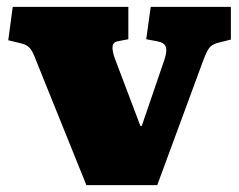

<svg xmlns="http://www.w3.org/2000/svg" viewBox="-20 -538 695 558"><path d="M231 0 87 -357Q80 -376 74.5 -386.5Q69 -397 61.5 -403Q54 -409 41 -412L4 -421L17 -518H353V-424L322 -418Q310 -416 307.5 -405Q305 -394 313 -370L388 -172H392L458 -365Q466 -389 462 -401.5Q458 -414 437 -418L405 -424L418 -518H651V-423L619 -415Q601 -411 592 -403Q583 -395 572 -366L437 0Z"/></svg>

Font: Literata 18pt Black
Style: Regular
Weight: 900
Designer: Latin by Veronika Burian and Jose Scaglione. Greek by Irene Vlachou. Cyrillic by Vera Evstafieva.
Foundry: TypeTogether
Version: Version 3.103;gftools[0.9.29]